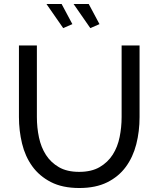

<svg xmlns="http://www.w3.org/2000/svg" viewBox="-20 -938 795 963"><path d="M377 -76Q439 -76 480 -100Q521 -124 545.5 -162.5Q570 -201 580 -250.5Q590 -300 590 -351V-710H680V-351Q680 -279 663.5 -214.5Q647 -150 611 -101Q575 -52 517.5 -23.5Q460 5 378 5Q293 5 235 -25Q177 -55 141.5 -104.5Q106 -154 90.5 -218.5Q75 -283 75 -351V-710H165V-351Q165 -298 175.5 -248.5Q186 -199 210.5 -161Q235 -123 275.5 -99.5Q316 -76 377 -76ZM349 -918H425L479 -817L433 -797ZM213 -918H289L343 -817L297 -797Z"/></svg>

Font: Boldmen Medium
Style: Regular
Weight: 400
Designer: Matt McInerney, Pablo Impallari, Rodrigo Fuenzalida
Foundry: LIVING CONCEPT
Version: Version 1.000